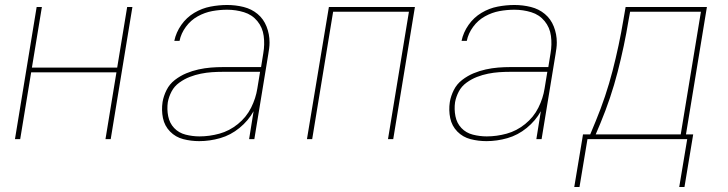

<svg xmlns="http://www.w3.org/2000/svg" viewBox="-20 -558 2920 770"><path d="M40 0H61L105 -268H447L403 0H424L511 -530H490L450 -287H108L148 -530H127Z M779 8Q821 8 863 -4Q905 -16 940.5 -45Q976 -74 997 -112L979 0H1000L1056 -341Q1058 -353 1059.5 -364.5Q1061 -376 1061 -388Q1061 -421 1049 -451.5Q1037 -482 1013 -502Q989 -522 957 -530Q925 -538 891 -538Q858 -538 824 -531.5Q790 -525 759 -506.5Q728 -488 707 -458Q686 -428 679 -394H700Q706 -424 725.5 -450.5Q745 -477 773 -492.5Q801 -508 831 -513.5Q861 -519 891 -519Q926 -519 958.5 -509Q991 -499 1012 -473.5Q1033 -448 1037.5 -414Q1042 -380 1036 -345L1027 -289H875Q850 -289 825.5 -287Q801 -285 776 -279.5Q751 -274 727 -264Q703 -254 681.5 -237.5Q660 -221 648 -197Q636 -173 632 -149Q627 -116 633.5 -84.5Q640 -53 662 -30.5Q684 -8 715 0Q746 8 779 8ZM780 -11Q752 -11 724.5 -18Q697 -25 678.5 -44.5Q660 -64 654.5 -92Q649 -120 653 -148Q657 -170 668 -191Q679 -212 699 -226.5Q719 -241 741 -249.5Q763 -258 785.5 -262.5Q808 -267 830 -268.5Q852 -270 875 -270H1023L1012 -203Q1006 -164 987 -126Q968 -88 934 -60.5Q900 -33 860 -22Q820 -11 780 -11Z M1211 0H1232L1316 -511H1620L1536 0H1557L1644 -530H1299Z M1931 8Q1973 8 2015 -4Q2057 -16 2092.5 -45Q2128 -74 2149 -112L2131 0H2152L2208 -341Q2210 -353 2211.5 -364.5Q2213 -376 2213 -388Q2213 -421 2201 -451.5Q2189 -482 2165 -502Q2141 -522 2109 -530Q2077 -538 2043 -538Q2010 -538 1976 -531.5Q1942 -525 1911 -506.5Q1880 -488 1859 -458Q1838 -428 1831 -394H1852Q1858 -424 1877.5 -450.5Q1897 -477 1925 -492.5Q1953 -508 1983 -513.5Q2013 -519 2043 -519Q2078 -519 2110.5 -509Q2143 -499 2164 -473.5Q2185 -448 2189.5 -414Q2194 -380 2188 -345L2179 -289H2027Q2002 -289 1977.5 -287Q1953 -285 1928 -279.5Q1903 -274 1879 -264Q1855 -254 1833.5 -237.5Q1812 -221 1800 -197Q1788 -173 1784 -149Q1779 -116 1785.5 -84.5Q1792 -53 1814 -30.5Q1836 -8 1867 0Q1898 8 1931 8ZM1932 -11Q1904 -11 1876.5 -18Q1849 -25 1830.5 -44.5Q1812 -64 1806.5 -92Q1801 -120 1805 -148Q1809 -170 1820 -191Q1831 -212 1851 -226.5Q1871 -241 1893 -249.5Q1915 -258 1937.5 -262.5Q1960 -267 1982 -268.5Q2004 -270 2027 -270H2175L2164 -203Q2158 -164 2139 -126Q2120 -88 2086 -60.5Q2052 -33 2012 -22Q1972 -11 1932 -11Z M2704 192H2725L2760 -19H2731L2815 -530H2489L2480 -478Q2463 -376 2436.5 -273.5Q2410 -171 2369 -72L2347 -19H2318L2315 0H2736ZM2369 -19 2388 -64Q2430 -165 2457 -269.5Q2484 -374 2501 -478L2507 -511H2791L2710 -19ZM2304 192 2336 0H2315L2283 192Z"/></svg>

Font: Iosevka Sparkle Thin Oblique
Style: Regular
Weight: 100
Italic angle: -9°
Designer: Belleve Invis
Foundry: Belleve Invis
Version: Version 4.5.0; ttfautohint (v1.8.3)